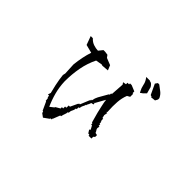

<svg xmlns="http://www.w3.org/2000/svg" viewBox="-125 -1010 1250 1250"><g transform="rotate(45 500.0 -385.0)"><path d="M210.9 -636.7H219.2Q222.7 -633.3 223.6 -632.3Q238.8 -616.7 259.3 -609.9Q279.8 -603 300.3 -602.5L323.2 -630.9H338.4L362.8 -627.4L375 -610.8L422.9 -591.8L437 -557.6L389.6 -553.7L381.3 -556.6L337.4 -548.8Q311 -495.6 299.6 -435.1Q288.1 -374.5 288.1 -307.6Q290 -255.9 302.5 -209.5Q314.9 -163.1 334.5 -120.1L360.8 -140.6L364.3 -147L394.5 -164.6V-176.8H406.2V-194.3H415L414.1 -195.3H418V-215.8H429.2L453.1 -266.6H456.1V-272.5H464.4L490.7 -336.9H494.1V-345.7H501L506.3 -368.2L514.6 -387.2L550.8 -450.7L557.6 -455.6V-466.8H564L570.3 -559.6L561 -573.2L584 -577.1V-590.8H598.6V-599.6H612.3H613.8L655.3 -582.5V-577.1V-566.4H661.1V-538.6L642.1 -527.8Q628.9 -494.6 626 -455.6Q623 -414.1 626 -371.6L626.5 -363.3H623V-358.4H630.4L626 -335L630.9 -313.5H637.7V-295.9H640.6V-288.1H643.6V-274.4H649.4V-259.8H657.2L655.3 -250.5Q654.3 -247.1 654.3 -245.1Q654.3 -243.2 654.3 -241.2Q654.8 -236.3 657.7 -231.9Q664.1 -223.1 668 -212.9L684.6 -209.5V-192.9L674.8 -184.1V-168H648.4V-174.3L645 -176.8H637.2L623 -198.7L630.9 -205.1L616.7 -231.4H615.2L615.7 -231.9L610.4 -229.5L608.4 -244.1H603.5L584 -314.9Q578.1 -341.8 573.2 -361.8Q568.4 -381.8 566.7 -392.6Q564.9 -403.3 564 -414.1L525.4 -345.2V-345.7H521.5V-343.8H527.3V-334.5L510.7 -331.1L503.4 -311.5H500V-299.8H494.6Q493.2 -289.6 487.5 -280.5Q481.9 -271.5 480.5 -259.8L479.5 -254.4L471.7 -252.4V-235.4H465.3Q464.4 -219.7 457.5 -208.5Q451.2 -198.2 451.2 -181.6H445.3Q444.3 -168.9 440.2 -158.9Q436 -148.9 432.1 -130.9H425.3L407.7 -85.9H407.2V-83H404.3V-73.2H395L391.6 -66.9L355.5 -41L331.5 -58.6L326.7 -71.3H322.3L294.9 -130.9H291L288.1 -155.3H284.2L282.2 -170.9H271.5L277.8 -190.9Q261.7 -253.9 255.9 -291.5Q252.9 -309.6 251 -329.6L254.9 -347.2L251 -426.8Q258.8 -500.5 278.8 -562L221.7 -576.7L199.7 -636.7ZM514.6 -343.8H518.6L516.6 -345.7ZM568.4 -467.8 566.9 -466.8H569.3ZM670.9 -704.1H678.7V-701.7Q678.7 -701.7 678.7 -701.7Q687.5 -701.7 694.3 -696.8Q703.1 -689.9 710.4 -677.7L722.7 -632.3L706.1 -615.7V-615.2L703.6 -613.3L700.2 -610.4L699.7 -610.8L688 -601.6L683.6 -609.4Q672.4 -628.9 667.5 -653.3Q663.6 -674.8 651.9 -691.9L643.6 -704.1ZM735.4 -729.5H737.8Q757.8 -714.4 773.4 -702.6Q790.5 -689.9 800.8 -668.5L801.8 -667V-654.3L792 -636.2L758.8 -632.8V-637.7L747.6 -641.1L713.9 -712.9L725.6 -729.5Z"/></g></svg>

Font: Bakudai
Style: Bold
Weight: 700
Version: Version 1.48